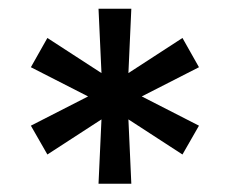

<svg xmlns="http://www.w3.org/2000/svg" viewBox="-20 -748 538 449"><path d="M210.4 -318.4 217.3 -468.8 90.8 -386.7 52.2 -454.1 186 -522.5 52.2 -590.8 90.8 -659.2 217.3 -577.1 210.4 -727.5H287.1L280.3 -577.1L406.7 -659.2L445.3 -590.8L311.5 -522.5L445.3 -454.1L406.7 -386.7L280.3 -468.8L287.1 -318.4Z"/></svg>

Font: Inter 28pt Medium
Style: Regular
Weight: 500
Designer: Rasmus Andersson
Foundry: rsms
Version: Version 4.001;git-66647c0bb